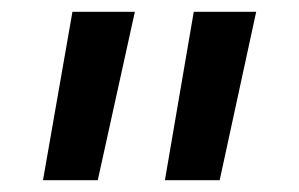

<svg xmlns="http://www.w3.org/2000/svg" viewBox="-20 -777 508 326"><path d="M146 -471H53L103 -757H209ZM353 -471H260L309 -757H415Z"/></svg>

Font: Asta Sans
Style: Bold
Weight: 700
Designer: 42dot
Version: Version 1.000